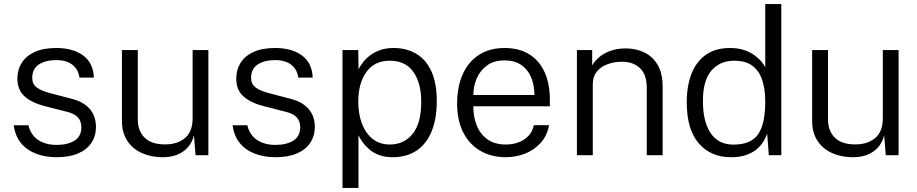

<svg xmlns="http://www.w3.org/2000/svg" viewBox="-20 -763 4510 944"><path d="M258 10Q204 10 158.8 -6.8Q113.5 -23.5 84.2 -58.2Q55 -93 47.5 -147H120Q127 -116 145.5 -94.5Q164 -73 192.8 -61.8Q221.5 -50.5 258 -50.5Q313 -50.5 346.5 -71.8Q380 -93 380 -137Q380 -167.5 362.8 -186Q345.5 -204.5 310.5 -213L199 -241.5Q138 -257 102 -288.2Q66 -319.5 65.5 -375.5Q65.5 -420 86.8 -454Q108 -488 150.5 -507.5Q193 -527 257 -527Q338.5 -527 388.5 -490.5Q438.5 -454 441.5 -381.5H370.5Q365.5 -421 336.5 -444.2Q307.5 -467.5 256.5 -467.5Q204 -467.5 171.2 -446Q138.5 -424.5 138.5 -379.5Q138.5 -349.5 161 -332.8Q183.5 -316 226.5 -305L335.5 -276.5Q369.5 -267.5 391.8 -252.8Q414 -238 427.2 -219.8Q440.5 -201.5 446.2 -181Q452 -160.5 452 -141.5Q452 -95 429.5 -61Q407 -27 363.8 -8.5Q320.5 10 258 10Z M778 10Q736.5 9.5 700.5 -1.8Q664.5 -13 637.2 -35.2Q610 -57.5 594.8 -90.8Q579.5 -124 579.5 -168V-517H657.5V-175Q657.5 -120.5 690.5 -86.8Q723.5 -53 792 -53Q853 -53 890 -84.8Q927 -116.5 927 -181V-517H1004.5V0H941.5L933.5 -98Q924.5 -61 902.2 -37Q880 -13 848.2 -1.2Q816.5 10.5 778 10Z M1334 10Q1280 10 1234.8 -6.8Q1189.5 -23.5 1160.2 -58.2Q1131 -93 1123.5 -147H1196Q1203 -116 1221.5 -94.5Q1240 -73 1268.8 -61.8Q1297.5 -50.5 1334 -50.5Q1389 -50.5 1422.5 -71.8Q1456 -93 1456 -137Q1456 -167.5 1438.8 -186Q1421.5 -204.5 1386.5 -213L1275 -241.5Q1214 -257 1178 -288.2Q1142 -319.5 1141.5 -375.5Q1141.5 -420 1162.8 -454Q1184 -488 1226.5 -507.5Q1269 -527 1333 -527Q1414.5 -527 1464.5 -490.5Q1514.5 -454 1517.5 -381.5H1446.5Q1441.5 -421 1412.5 -444.2Q1383.5 -467.5 1332.5 -467.5Q1280 -467.5 1247.2 -446Q1214.5 -424.5 1214.5 -379.5Q1214.5 -349.5 1237 -332.8Q1259.5 -316 1302.5 -305L1411.5 -276.5Q1445.5 -267.5 1467.8 -252.8Q1490 -238 1503.2 -219.8Q1516.5 -201.5 1522.2 -181Q1528 -160.5 1528 -141.5Q1528 -95 1505.5 -61Q1483 -27 1439.8 -8.5Q1396.5 10 1334 10Z M1664 161V-517H1741.5L1743 -422.5Q1750.5 -438 1764.2 -456Q1778 -474 1799 -490.2Q1820 -506.5 1848.8 -516.8Q1877.5 -527 1915 -527Q1978 -527 2026 -499Q2074 -471 2100.8 -413Q2127.5 -355 2127.5 -266Q2127.5 -179 2102.2 -117.2Q2077 -55.5 2028.5 -22.8Q1980 10 1910 10Q1872.5 10 1844.5 -0.5Q1816.5 -11 1796.5 -28Q1776.5 -45 1763.5 -63.2Q1750.5 -81.5 1742.5 -98V161ZM1897 -52.5Q1965.5 -52.5 2008.2 -104Q2051 -155.5 2051 -263Q2051 -355 2012.2 -409.8Q1973.5 -464.5 1897 -464.5Q1821 -464.5 1781.2 -409Q1741.5 -353.5 1741.5 -263Q1741.5 -204 1759.2 -156.2Q1777 -108.5 1811.5 -80.5Q1846 -52.5 1897 -52.5Z M2307 -240.5Q2307 -188.5 2324 -146Q2341 -103.5 2376.5 -78Q2412 -52.5 2466.5 -52.5Q2519 -52.5 2557 -77.2Q2595 -102 2604.5 -147.5H2679.5Q2670 -95.5 2638.2 -60.5Q2606.5 -25.5 2561.8 -7.8Q2517 10 2467.5 10Q2396.5 10 2342.2 -21.2Q2288 -52.5 2257.8 -111.5Q2227.5 -170.5 2227.5 -253.5Q2227.5 -336 2255 -397.8Q2282.5 -459.5 2334.8 -493.2Q2387 -527 2461 -527Q2532.5 -527 2582 -496.2Q2631.5 -465.5 2657.5 -408.5Q2683.5 -351.5 2683.5 -272.5V-240.5ZM2307.5 -296H2607.5Q2607.5 -344 2591.5 -382.5Q2575.5 -421 2543 -443.5Q2510.5 -466 2460.5 -466Q2407.5 -466 2373.8 -440.8Q2340 -415.5 2323.5 -376.5Q2307 -337.5 2307.5 -296Z M2816.5 0V-517H2891.5V-441.5Q2904.5 -464 2927.2 -483Q2950 -502 2982.8 -513.5Q3015.5 -525 3056.5 -525Q3106.5 -525 3147.8 -505.2Q3189 -485.5 3213.5 -444Q3238 -402.5 3238 -337.5V0H3160V-330.5Q3160 -396.5 3126.5 -428Q3093 -459.5 3038 -459.5Q3000.5 -459.5 2967.5 -447.5Q2934.5 -435.5 2914.5 -411Q2894.5 -386.5 2894.5 -349.5V0Z M3574.5 10Q3474.5 10 3415.5 -58.2Q3356.5 -126.5 3356.5 -260.5Q3356.5 -341 3380 -400.8Q3403.5 -460.5 3450.8 -493.8Q3498 -527 3569 -527Q3609 -527 3639 -516.8Q3669 -506.5 3690 -491Q3711 -475.5 3724 -459.5Q3737 -443.5 3742.5 -432V-743H3821.5V0H3760L3752 -106Q3747.5 -92.5 3737 -73Q3726.5 -53.5 3706.5 -34.5Q3686.5 -15.5 3654 -2.8Q3621.5 10 3574.5 10ZM3586.5 -52Q3671.5 -52 3707 -102.2Q3742.5 -152.5 3742.5 -265.5Q3742 -328 3726.5 -372.5Q3711 -417 3677.8 -440.8Q3644.5 -464.5 3589 -464.5Q3520.5 -464.5 3478.2 -416.5Q3436 -368.5 3436 -265.5Q3436 -165.5 3473.8 -108.8Q3511.5 -52 3586.5 -52Z M4171.5 10Q4130 9.5 4094 -1.8Q4058 -13 4030.8 -35.2Q4003.5 -57.5 3988.2 -90.8Q3973 -124 3973 -168V-517H4051V-175Q4051 -120.5 4084 -86.8Q4117 -53 4185.5 -53Q4246.5 -53 4283.5 -84.8Q4320.5 -116.5 4320.5 -181V-517H4398V0H4335L4327 -98Q4318 -61 4295.8 -37Q4273.5 -13 4241.8 -1.2Q4210 10.5 4171.5 10Z"/></svg>

Font: Public Sans Thin Light
Style: Regular
Weight: 300
Version: Version 1.007